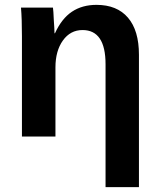

<svg xmlns="http://www.w3.org/2000/svg" viewBox="-20 -559 651 786"><path d="M548.8 207H412.1V-295.9Q412.1 -436 317.9 -436Q268.1 -436 237.5 -393.3Q207 -350.6 207 -283.2V0H69.8V-410.2Q69.8 -483.4 65.9 -527.8H196.8Q198.7 -515.6 200.2 -478Q203.1 -437.5 203.1 -422.9H205.1Q232.4 -482.9 274.4 -511Q316.4 -539.1 375 -539.1Q459 -539.1 503.9 -486.6Q548.8 -434.1 548.8 -335Z"/></svg>

Font: Libra Sans Modern
Style: Bold
Weight: 700
Foundry: Stefan Peev, Context Ltd
Version: Version 1.000